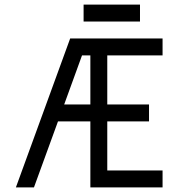

<svg xmlns="http://www.w3.org/2000/svg" viewBox="-20 -811 772 831"><path d="M371.1 -358.9V-571.3H335L257.8 -358.9ZM683.6 0H371.1V-285.6H231L127 0H48.8L283.7 -644.5H683.6V-571.3H444.3V-358.9H625V-285.6H444.3V-73.2H683.6ZM585.9 -717.8H341.8V-791H585.9Z"/></svg>

Font: Catrinity
Style: Regular
Weight: 400
Designer: Alexander Lange
Foundry: High-Logic / Made with FontCreator
Version: Version 2.090;May 20, 2024;FontCreator 15.0.0.2974 64-bit